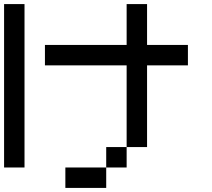

<svg xmlns="http://www.w3.org/2000/svg" viewBox="-20 -920 1040 940"><path d="M0 -100V-900H100V-100ZM900 -700V-600H700V-200H600V-600H200V-700H600V-900H700V-700ZM300 0V-100H500V0ZM500 -100V-200H600V-100Z"/></svg>

Font: GalmuriMono9 Regular
Style: Regular
Weight: 400
Designer: Lee Minseo (quiple)
Version: Version 2.399;hotconv 1.1.1;makeotfexe 2.6.0 DEVELOPMENT